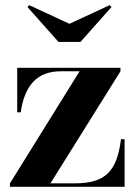

<svg xmlns="http://www.w3.org/2000/svg" viewBox="-20 -722 524 742"><path d="M248.5 -630 93 -702 86 -695 206 -560H291L411 -695L403.5 -702ZM215 -446.5H287.5L18.5 -13.5V0H461.5V-184H447.5C432.5 -60 386.5 -13.5 270 -13.5H175L445.5 -446.5V-460H46.5V-288H60C75 -389 120.5 -446.5 215 -446.5Z"/></svg>

Font: Bodoni* 16pt
Style: Bold
Weight: 700
Version: Version 2.3